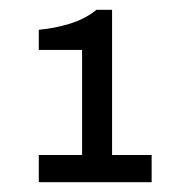

<svg xmlns="http://www.w3.org/2000/svg" viewBox="-20 -813 386 393"><path d="M59.4 -440V-495.7H148V-710.8H59.4V-752.1Q89.9 -754.6 122 -764.2Q154 -773.9 177.6 -793H209.4V-495.7H290.4V-440Z"/></svg>

Font: Archivo Variable SemiBold
Style: Regular
Weight: 600
Designer: Hector Gatti
Foundry: Omnibus-Type
Version: Version 2.001